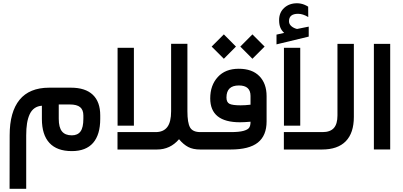

<svg xmlns="http://www.w3.org/2000/svg" viewBox="-20 -922 2486 1184"><path d="M410.2 -277.8H342.3V-189.5Q342.3 -136.2 362.1 -111.8Q381.8 -87.4 422.9 -87.4Q459 -87.4 476.6 -111.6Q494.1 -135.7 494.1 -189.5V-210Q494.1 -244.6 474.1 -261.2Q454.1 -277.8 410.2 -277.8ZM141.6 -87.4V232.4V242.2H131.8H48.8H39.1V232.4L39.6 -87.4Q39.6 -160.2 54.9 -214.8Q70.3 -269.5 100.6 -306.6Q130.9 -343.8 176.5 -362.5Q222.2 -381.3 283.2 -381.3H417.5Q505.9 -381.3 552 -337.9Q598.1 -294.4 598.1 -210.4V-189Q598.1 -91.3 554 -40.8Q509.8 9.8 422.9 9.8Q331.5 9.8 284.9 -40.5Q238.3 -90.8 238.3 -188.5V-270Q211.9 -268.1 193.1 -254.9Q174.3 -241.7 163.1 -217.5Q151.9 -193.4 146.7 -161.4Q141.6 -129.4 141.6 -87.4Z M1227.1 0H1214.8Q1170.4 0 1140.9 -15.4Q1111.3 -30.8 1084 -63.5Q1029.8 0 948.2 0H714.4H704.6V-9.8V-97.7V-107.4H714.4H939.9Q987.8 -107.4 1011.5 -138.4Q1035.2 -169.4 1035.2 -236.3V-642.1V-651.9H1044.9H1126H1135.7V-642.1V-235.8Q1135.7 -164.6 1152.1 -136Q1168.5 -107.4 1215.8 -107.4H1227.1Q1239.3 -107.4 1239.3 -57.1V-51.8Q1239.3 0 1227.1 0ZM714.8 -627.4H795.9H805.7V-617.7V-156.7V-147H795.9H714.8H705.1V-156.7V-617.7V-627.4Z M1221.7 -107.4H1402.8Q1454.6 -107.4 1481.7 -115Q1508.8 -122.6 1516.8 -135Q1524.9 -147.5 1524.9 -169.9V-171.4Q1485.4 -168 1460 -168Q1276.4 -168 1276.4 -315.4Q1276.4 -396 1323 -447Q1369.6 -498 1452.1 -498Q1535.2 -498 1579.6 -452.4Q1624 -406.7 1624 -329.1V-173.3Q1624 -85.9 1570.3 -43Q1516.6 0 1401.9 0H1221.7Q1209.5 0 1209.5 -51.8V-57.1Q1209.5 -107.4 1221.7 -107.4ZM1453.1 -395Q1376.5 -395 1376.5 -320.8Q1376.5 -291.5 1394.8 -282Q1413.1 -272.5 1463.9 -272.5Q1491.7 -272.5 1524.9 -276.4V-330.6Q1524.9 -395 1453.1 -395ZM1461.9 -634.8 1536.6 -710 1611.8 -634.8 1536.6 -559.6ZM1285.2 -634.8 1360.4 -710 1435.1 -634.8 1360.4 -559.6Z M1880.9 -816.9Q1847.7 -836.9 1818.4 -836.9Q1762.2 -836.9 1762.2 -791.5Q1762.2 -783.7 1764.6 -777.3Q1767.1 -771 1772 -765.4Q1776.9 -759.8 1784.7 -754.6Q1792.5 -749.5 1803.7 -745.6Q1805.7 -745.1 1806.9 -744.6Q1808.1 -744.1 1809.6 -743.9Q1811 -743.7 1812.5 -743.7Q1813.5 -743.7 1814 -743.7Q1814.5 -743.7 1815.9 -744.1Q1828.6 -746.6 1852.1 -751.5Q1875.5 -756.3 1883.8 -757.8V-696.3L1685.1 -648.4V-708.5Q1709 -713.9 1732.4 -719.2Q1715.8 -734.4 1708.5 -752.9Q1701.2 -771.5 1701.2 -797.9Q1701.2 -844.7 1732.4 -873.3Q1763.7 -901.9 1811.5 -901.9Q1823.7 -901.9 1835.7 -899.4Q1847.7 -897 1858.6 -892.3Q1869.6 -887.7 1880.4 -880.9ZM1740.7 -627.4H1821.8H1831.5V-617.7V-156.7V-147H1821.8H1740.7H1731V-156.7V-617.7V-627.4ZM2162.1 -201.2Q2162.1 -102.1 2112.3 -51Q2062.5 0 1965.8 0H1740.2H1730.5V-9.8V-97.7V-107.4H1740.2H1969.2Q2016.1 -107.4 2038.6 -132.3Q2061 -157.2 2061 -210V-641.6V-651.4H2070.8H2152.3H2162.1V-641.6Z M2295.4 -651.4H2376.5H2386.2V-641.6V-10.3V-0.5H2376.5H2295.4H2285.6V-10.3V-641.6V-651.4Z"/></svg>

Font: Shabnam Medium FD-WOL
Style: Medium-FD-WOL
Weight: 500
Foundry: DejaVu fonts team - Redesigned by Saber Rastikerdar - Based on Vazir font
Version: Version 5.0.1